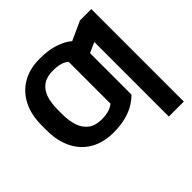

<svg xmlns="http://www.w3.org/2000/svg" viewBox="-222 -919 1327 1327"><g transform="rotate(-45 441.0 -256.0)"><path d="M621.3 -410.4V-89.8Q604.5 -70.3 569.8 -46.9Q535.2 -23.4 480.1 -6.8Q425 9.8 346.1 9.8Q275.9 9.8 218 -12.7Q160.1 -35.2 118.4 -78.8Q76.7 -122.4 54.1 -185.8Q31.5 -249.2 31.8 -330.7V-363.9L187.1 -364.8V-330.7Q186.8 -265.2 203.9 -216.2Q220.9 -167.1 257.9 -139.8Q294.8 -112.5 354.5 -112.5Q389.6 -112.5 412.9 -118Q436.1 -123.4 450.8 -131.6Q465.4 -139.7 474.4 -146.9V-410.4ZM621.3 -613.9V-292.4L474.4 -290.6V-556.4Q463.7 -566 447.8 -573.6Q431.8 -581.2 408.9 -585.9Q386 -590.5 353.1 -590.2Q294.6 -590.5 257.7 -564.9Q220.8 -539.3 203.8 -490.8Q186.8 -442.3 187.1 -373V-335.9L31.8 -336.5V-373Q31.5 -481 70.9 -557Q110.4 -633 181.2 -673.2Q252.1 -713.4 346.1 -712.9Q425.3 -713.4 480.4 -696.8Q535.4 -680.3 570 -657.1Q604.5 -633.9 621.3 -613.9ZM843 -703.1V201.2H696.5V-527.7L542 -458.4V-616.8L732.4 -703.1Z"/></g></svg>

Font: Inter Display V
Style: Regular
Weight: 400
Designer: Rasmus Andersson
Foundry: rsms
Version: Version 3.015;git-src